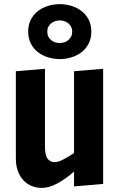

<svg xmlns="http://www.w3.org/2000/svg" viewBox="-20 -895 579 928"><path d="M197.3 -186Q197.3 -144.5 210 -127.9Q222.7 -111.3 243.7 -111.3Q253.4 -111.3 264.4 -115Q275.4 -118.7 287.6 -125Q299.8 -131.3 312.5 -139.2Q325.2 -147 337.9 -155.3V-550.8L478.5 -562.5V-5.9L337.9 5.9V-65.9Q296.9 -29.3 256.8 -8.1Q216.8 13.2 181.6 13.2Q154.3 13.2 131.3 3.2Q108.4 -6.8 91.8 -25.1Q75.2 -43.5 65.9 -69.8Q56.6 -96.2 56.6 -128.9V-550.8L197.3 -562.5ZM269 -609.4Q240.2 -609.4 212.9 -617.7Q185.5 -626 164.1 -642.3Q142.6 -658.7 129.4 -683.8Q116.2 -709 116.2 -742.7Q116.2 -775.9 129.4 -800.8Q142.6 -825.7 164.1 -842Q185.5 -858.4 212.9 -866.7Q240.2 -875 269 -875Q297.4 -875 324.7 -866.7Q352.1 -858.4 373.5 -842Q395 -825.7 408.2 -800.8Q421.4 -775.9 421.4 -742.7Q421.4 -709 408.2 -683.8Q395 -658.7 373.5 -642.3Q352.1 -626 324.7 -617.7Q297.4 -609.4 269 -609.4ZM268.6 -687Q279.8 -687 290.5 -690.4Q301.3 -693.8 309.8 -700.9Q318.4 -708 323.7 -718.3Q329.1 -728.5 329.1 -742.2Q329.1 -755.4 323.7 -765.4Q318.4 -775.4 310.1 -782.2Q301.8 -789.1 290.8 -792.7Q279.8 -796.4 269 -796.4Q257.8 -796.4 246.8 -792.7Q235.8 -789.1 227.3 -782.2Q218.8 -775.4 213.6 -765.4Q208.5 -755.4 208.5 -742.2Q208.5 -728.5 213.6 -718.3Q218.8 -708 227.3 -700.9Q235.8 -693.8 246.6 -690.4Q257.3 -687 268.6 -687Z"/></svg>

Font: Francois One
Style: Regular
Weight: 400
Designer: Vernon Adams
Foundry: vernon adams
Version: Version 1.000